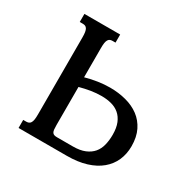

<svg xmlns="http://www.w3.org/2000/svg" viewBox="-123 -638 751 756"><g transform="rotate(30 252.0 -259.5)"><path d="M176.8 -301.8Q204.6 -309.6 232.2 -313.7Q259.8 -317.9 286.6 -317.9Q325.2 -317.9 359.4 -308.8Q393.6 -299.8 419.2 -280.8Q444.8 -261.7 459.7 -231.7Q474.6 -201.7 474.6 -159.7Q474.6 -124.5 461.7 -95.2Q448.7 -65.9 423.3 -44.7Q397.9 -23.4 360.1 -11.7Q322.3 0 272.5 0H53.2V-36.6H66.9Q73.2 -36.6 78.1 -38.6Q83 -40.5 86.4 -45.9Q89.8 -51.3 91.3 -60.5Q92.8 -69.8 92.8 -85V-433.6Q92.8 -448.7 91.3 -458Q89.8 -467.3 86.4 -472.7Q83 -478 78.1 -480Q73.2 -481.9 66.9 -481.9H53.2V-518.6H215.8V-481.9H202.6Q195.8 -481.9 191.2 -480Q186.5 -478 183.1 -472.7Q179.7 -467.3 178.2 -458Q176.8 -448.7 176.8 -433.6ZM274.9 -43.9Q307.1 -43.9 328.9 -53Q350.6 -62 363.8 -77.6Q377 -93.3 382.3 -115Q387.7 -136.7 387.7 -161.6Q387.7 -193.4 378.9 -214.6Q370.1 -235.8 354.7 -248.8Q339.4 -261.7 318.6 -267.1Q297.9 -272.5 273.9 -272.5Q250.5 -272.5 226.1 -268.6Q201.7 -264.6 176.8 -257.8V-85Q176.8 -72.3 177.7 -64.2Q178.7 -56.2 181.6 -51.8Q184.6 -47.4 189.5 -45.7Q194.3 -43.9 202.6 -43.9Z"/></g></svg>

Font: Arian AMU Serif
Style: Regular
Weight: 400
Designer: Ruben Hakobyan (Tarumian)
Foundry: Ruben Hakobyan (Tarumian)
Version: Version 1.002